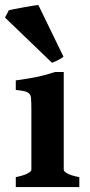

<svg xmlns="http://www.w3.org/2000/svg" viewBox="-35 -762 365 782"><path d="M29.3 0V-40.5Q62.5 -47.4 77.6 -55.7Q92.8 -64 92.8 -70.3V-312.5Q92.8 -346.2 91.3 -362.8Q89.8 -379.4 76.9 -386Q64 -392.6 29.3 -395.5V-434.6Q74.7 -440.4 113.8 -448.5Q152.8 -456.5 188.5 -468.8H224.6V-70.3Q224.6 -64.5 238.5 -55.9Q252.4 -47.4 288.1 -40.5V0ZM223.6 -531.2Q217.3 -525.4 201.2 -517.1Q185.1 -508.8 176.8 -506.3L-14.6 -690.4L1 -720.2Q5.9 -721.7 22.5 -724.9Q39.1 -728 59.8 -731.9Q80.6 -735.8 97.9 -738.5Q115.2 -741.2 121.1 -741.7Z"/></svg>

Font: Gentium Book Plus
Style: Bold
Weight: 700
Designer: Victor Gaultney, Annie Olsen, Iska Routamaa, Becca Hirsbrunner
Foundry: SIL International
Version: Version 6.101